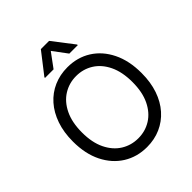

<svg xmlns="http://www.w3.org/2000/svg" viewBox="-255 -1104 1271 1271"><g transform="rotate(-45 381.0 -468.0)"><path d="M381.3 9.8Q288.6 9.8 215.8 -35.6Q143.1 -81.1 101.3 -164.8Q59.6 -248.5 59.6 -363.3Q59.6 -449.7 83.5 -518.8Q107.4 -587.9 150.6 -636.7Q193.8 -685.5 252.7 -711.4Q311.5 -737.3 381.3 -737.3Q474.6 -737.3 546.9 -691.9Q619.1 -646.5 660.6 -562.5Q702.1 -478.5 702.1 -363.3Q702.1 -276.9 678.5 -208Q654.8 -139.2 611.6 -90.6Q568.4 -42 509.8 -16.1Q451.2 9.8 381.3 9.8ZM381.3 -72.3Q447.3 -72.3 500.7 -105.7Q554.2 -139.2 585.7 -204.1Q617.2 -269 617.2 -363.3Q617.2 -458 585.7 -523.2Q554.2 -588.4 500.7 -621.8Q447.3 -655.3 381.3 -655.3Q315.4 -655.3 261.7 -621.8Q208 -588.4 176.3 -523.2Q144.5 -458 144.5 -363.3Q144.5 -269 176.3 -204.1Q208 -139.2 261.7 -105.7Q315.4 -72.3 381.3 -72.3ZM454.6 -792 380.4 -891.6 307.1 -792H227.1V-797.9L342.3 -946.3H419.4L533.7 -797.9V-792Z"/></g></svg>

Font: Inter V
Style: 
Weight: 400
Designer: Rasmus Andersson
Foundry: rsms
Version: Version 4.000;git-a3f224843